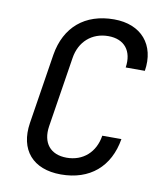

<svg xmlns="http://www.w3.org/2000/svg" viewBox="-84 -810 767 889"><g transform="rotate(10 300.0 -365.0)"><path d="M262 10C398 10 488 -67 510 -200H420C408 -121 352 -71 275 -71C198 -71 158 -121 170 -200L222 -530C234 -609 291 -659 368 -659C444 -659 484 -609 472 -530H562C582 -655 509 -740 381 -740C244 -740 154 -663 132 -530L80 -200C60 -71 130 10 262 10Z"/></g></svg>

Font: JetBrains Mono
Style: Italic
Weight: 400
Italic angle: -9°
Monospace: yes
Designer: Philipp Nurullin, Konstantin Bulenkov
Foundry: JetBrains
Version: Version 2.305